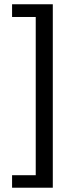

<svg xmlns="http://www.w3.org/2000/svg" viewBox="-20 -728 359 900"><path d="M147.5 -648.4V93.3H36.6V151.9H227.5V-708H36.6V-648.4Z"/></svg>

Font: Varta
Style: Bold
Weight: 700
Designer: Joana Correia, Viktoriya Grabowska, Eben Sorkin
Foundry: Sorkin Type
Version: Version 1.002; ttfautohint (v1.3) -l 8 -r 24 -G 200 -x 12 -H